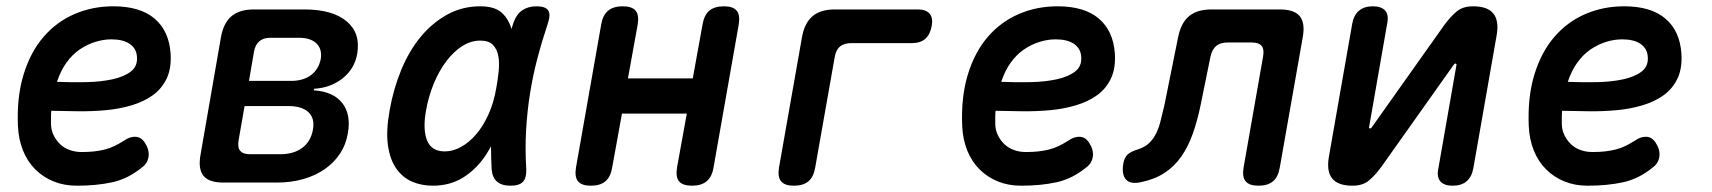

<svg xmlns="http://www.w3.org/2000/svg" viewBox="-20 -580 5440 610"><path d="M440 -127Q455 -104 452 -82.5Q449 -61 431 -48Q387 -12 337 -1Q287 10 224 10Q184 10 150.5 -3.5Q117 -17 92 -42Q67 -67 53 -102Q39 -137 37 -179Q33 -272 55 -343.5Q77 -415 118.5 -463Q160 -511 217 -535.5Q274 -560 340 -560Q425 -560 471 -521Q517 -482 522 -410Q525 -363 509.5 -330.5Q494 -298 465.5 -277.5Q437 -257 398.5 -245.5Q360 -234 317 -230Q274 -226 229 -226.5Q184 -227 143 -228Q142 -219 142 -209V-188Q142 -167 150.5 -150Q159 -133 172 -121Q185 -109 202.5 -103Q220 -97 239 -97Q262 -97 279.5 -99Q297 -101 313 -105Q329 -109 343.5 -116Q358 -123 374 -133Q392 -146 410 -145.5Q428 -145 440 -127ZM161 -320Q207 -318 253.5 -319Q300 -320 337 -328Q374 -336 396 -353Q418 -370 415 -401Q414 -414 408 -424Q402 -434 391.5 -441Q381 -448 366.5 -451.5Q352 -455 334 -455Q309 -455 283 -447Q257 -439 233.5 -423Q210 -407 191.5 -381.5Q173 -356 161 -320Z M689 0Q644 0 626.5 -21.5Q609 -43 617 -88L682 -462Q690 -507 715.5 -528.5Q741 -550 786 -550H947Q1036 -550 1081 -512.5Q1126 -475 1115 -410Q1107 -362 1069 -331.5Q1031 -301 978 -298L977 -293Q1039 -289 1067.5 -252.5Q1096 -216 1085 -156Q1079 -120 1060 -91.5Q1041 -63 1011.5 -42.5Q982 -22 943.5 -11Q905 0 859 0ZM757 -243 738 -134Q734 -112 743 -101Q752 -90 774 -90H870Q913 -90 940 -110Q967 -130 974 -167Q981 -203 960.5 -223Q940 -243 896 -243ZM839 -460Q817 -460 804 -449Q791 -438 787 -416L771 -323H905Q943 -323 967.5 -341Q992 -359 999 -392Q1004 -424 985.5 -442Q967 -460 929 -460Z M1355 10Q1319 10 1289 -3Q1259 -16 1239 -44.5Q1219 -73 1212.5 -118.5Q1206 -164 1218 -230Q1230 -298 1255 -358.5Q1280 -419 1317 -463.5Q1354 -508 1401.5 -534Q1449 -560 1506 -560Q1554 -560 1577 -537Q1597 -517 1605 -488Q1608 -497 1611 -507Q1621 -535 1639.5 -547.5Q1658 -560 1685 -560Q1713 -560 1721.5 -547Q1730 -534 1721 -507Q1702 -450 1687.5 -395Q1673 -340 1664 -283.5Q1655 -227 1651.5 -167.5Q1648 -108 1652 -42Q1653 -15 1641.5 -2.5Q1630 10 1602 10Q1574 10 1559 -3Q1544 -16 1542 -42Q1540 -80 1540 -115Q1531 -99 1522 -85Q1492 -41 1450.5 -15.5Q1409 10 1355 10ZM1393 -99Q1419 -99 1444.5 -113Q1470 -127 1492.5 -153Q1515 -179 1532 -216.5Q1549 -254 1557 -302Q1562 -329 1564.5 -355.5Q1567 -382 1563 -403Q1559 -424 1546 -437.5Q1533 -451 1506 -451Q1476 -451 1448.5 -433.5Q1421 -416 1398 -385.5Q1375 -355 1358 -314Q1341 -273 1333 -226Q1323 -168 1337 -133.5Q1351 -99 1393 -99Z M1857 10Q1828 10 1816.5 -4Q1805 -18 1810 -48L1890 -502Q1895 -532 1912 -546Q1929 -560 1958 -560Q1988 -560 1999.5 -546Q2011 -532 2006 -502L1975 -331H2181L2212 -502Q2217 -532 2233.5 -546Q2250 -560 2280 -560Q2309 -560 2320.5 -546Q2332 -532 2327 -502L2247 -48Q2242 -18 2225 -4Q2208 10 2179 10Q2149 10 2137.5 -4Q2126 -18 2131 -48L2162 -219H1956L1925 -48Q1920 -18 1903.5 -4Q1887 10 1857 10Z M2502 10Q2473 10 2461.5 -4Q2450 -18 2455 -48L2528 -462Q2536 -507 2561.5 -528.5Q2587 -550 2632 -550H2896Q2922 -550 2933.5 -536.5Q2945 -523 2940 -497Q2935 -470 2919.5 -456.5Q2904 -443 2877 -443H2685Q2662 -443 2649 -432.5Q2636 -422 2632 -399L2570 -48Q2565 -18 2548.5 -4Q2532 10 2502 10Z M3440 -127Q3455 -104 3452 -82.5Q3449 -61 3431 -48Q3387 -12 3337 -1Q3287 10 3224 10Q3184 10 3150.5 -3.5Q3117 -17 3092 -42Q3067 -67 3053 -102Q3039 -137 3037 -179Q3033 -272 3055 -343.5Q3077 -415 3118.5 -463Q3160 -511 3217 -535.5Q3274 -560 3340 -560Q3425 -560 3471 -521Q3517 -482 3522 -410Q3525 -363 3509.5 -330.5Q3494 -298 3465.5 -277.5Q3437 -257 3398.5 -245.5Q3360 -234 3317 -230Q3274 -226 3229 -226.5Q3184 -227 3143 -228Q3142 -219 3142 -209V-188Q3142 -167 3150.5 -150Q3159 -133 3172 -121Q3185 -109 3202.5 -103Q3220 -97 3239 -97Q3262 -97 3279.5 -99Q3297 -101 3313 -105Q3329 -109 3343.5 -116Q3358 -123 3374 -133Q3392 -146 3410 -145.5Q3428 -145 3440 -127ZM3161 -320Q3207 -318 3253.5 -319Q3300 -320 3337 -328Q3374 -336 3396 -353Q3418 -370 3415 -401Q3414 -414 3408 -424Q3402 -434 3391.5 -441Q3381 -448 3366.5 -451.5Q3352 -455 3334 -455Q3309 -455 3283 -447Q3257 -439 3233.5 -423Q3210 -407 3191.5 -381.5Q3173 -356 3161 -320Z M3723 -462Q3732 -507 3757.5 -528.5Q3783 -550 3829 -550H4046Q4092 -550 4109.5 -528.5Q4127 -507 4119 -462L4046 -48Q4041 -18 4024.5 -4Q4008 10 3978 10Q3949 10 3937.5 -4Q3926 -18 3931 -48L3993 -401Q3997 -424 3988 -434.5Q3979 -445 3957 -445H3880Q3857 -445 3844 -434Q3831 -423 3826 -401L3794 -244Q3784 -196 3769.5 -155Q3755 -114 3733 -82.5Q3711 -51 3679.5 -30.5Q3648 -10 3604 -1Q3571 6 3557 -10Q3543 -26 3549 -61Q3552 -79 3562.5 -89Q3573 -99 3597 -106Q3618 -113 3631.5 -126Q3645 -139 3654 -158Q3663 -177 3668 -199Q3673 -221 3679 -244Z M4202 -82 4276 -504Q4281 -532 4297.5 -546Q4314 -560 4342 -560Q4369 -560 4381 -546Q4393 -532 4387 -504L4330 -178Q4329 -175 4329.5 -173.5Q4330 -172 4333 -172Q4335 -172 4336.5 -173.5Q4338 -175 4340 -178L4569 -501Q4589 -528 4608.5 -544Q4628 -560 4660 -560Q4706 -560 4724.5 -537Q4743 -514 4735 -468L4661 -46Q4656 -18 4639.5 -4Q4623 10 4595 10Q4568 10 4556 -4Q4544 -18 4550 -46L4607 -372Q4608 -375 4607 -376.5Q4606 -378 4604 -378Q4602 -378 4600.5 -376.5Q4599 -375 4597 -372L4368 -49Q4348 -22 4328.5 -6Q4309 10 4277 10Q4231 10 4212.5 -13Q4194 -36 4202 -82Z M5240 -127Q5255 -104 5252 -82.5Q5249 -61 5231 -48Q5187 -12 5137 -1Q5087 10 5024 10Q4984 10 4950.5 -3.5Q4917 -17 4892 -42Q4867 -67 4853 -102Q4839 -137 4837 -179Q4833 -272 4855 -343.5Q4877 -415 4918.5 -463Q4960 -511 5017 -535.5Q5074 -560 5140 -560Q5225 -560 5271 -521Q5317 -482 5322 -410Q5325 -363 5309.5 -330.5Q5294 -298 5265.5 -277.5Q5237 -257 5198.5 -245.5Q5160 -234 5117 -230Q5074 -226 5029 -226.5Q4984 -227 4943 -228Q4942 -219 4942 -209V-188Q4942 -167 4950.5 -150Q4959 -133 4972 -121Q4985 -109 5002.5 -103Q5020 -97 5039 -97Q5062 -97 5079.5 -99Q5097 -101 5113 -105Q5129 -109 5143.5 -116Q5158 -123 5174 -133Q5192 -146 5210 -145.5Q5228 -145 5240 -127ZM4961 -320Q5007 -318 5053.5 -319Q5100 -320 5137 -328Q5174 -336 5196 -353Q5218 -370 5215 -401Q5214 -414 5208 -424Q5202 -434 5191.5 -441Q5181 -448 5166.5 -451.5Q5152 -455 5134 -455Q5109 -455 5083 -447Q5057 -439 5033.5 -423Q5010 -407 4991.5 -381.5Q4973 -356 4961 -320Z"/></svg>

Font: Maple Mono NL SemiBold
Style: Italic
Weight: 600
Italic angle: -10°
Monospace: yes
Designer: subframe7536
Version: Version 7.000